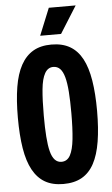

<svg xmlns="http://www.w3.org/2000/svg" viewBox="-62 -976 597 1026"><g transform="rotate(-5 236.5 -463.5)"><path d="M236 9Q178 9 138 -14Q98 -37 72.5 -83.5Q47 -130 35.5 -200.5Q24 -271 24 -365Q24 -459 35.5 -529Q47 -599 72.5 -645.5Q98 -692 138 -715.5Q178 -739 236 -739Q295 -739 335.5 -715.5Q376 -692 401 -645.5Q426 -599 437.5 -528.5Q449 -458 449 -365Q449 -271 437.5 -200.5Q426 -130 401 -83.5Q376 -37 335.5 -14Q295 9 236 9ZM236 -110Q267 -110 283 -139.5Q299 -169 305 -226Q311 -283 311 -365Q311 -431 307.5 -479Q304 -527 295.5 -558Q287 -589 272.5 -604Q258 -619 236 -619Q207 -619 190.5 -590Q174 -561 168.5 -504.5Q163 -448 163 -365Q163 -299 166.5 -251Q170 -203 178 -172Q186 -141 200.5 -125.5Q215 -110 236 -110ZM181 -791 240 -936H384L293 -791Z"/></g></svg>

Font: Mona Sans Condensed
Style: Bold
Weight: 700
Width: 3
Designer: Deni Anggara
Foundry: GitHub
Version: Version 2.000